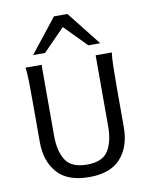

<svg xmlns="http://www.w3.org/2000/svg" viewBox="-84 -806 696 878"><g transform="rotate(-10 263.5 -367.0)"><path d="M259.8 8.8Q159.7 8.8 111.8 -45.2Q64 -99.1 64 -188.5V-375Q64 -429.2 63.2 -470.9Q62.5 -512.7 58.6 -534.7H133.3V-205.1Q133.3 -133.3 160.4 -91.3Q187.5 -49.3 259.8 -49.3Q331.1 -49.3 357.7 -91.3Q384.3 -133.3 384.3 -205.1V-534.7H459.5Q456.1 -512.7 455.1 -472.4Q454.1 -432.1 454.1 -375V-188.5Q454.1 -99.1 406.5 -45.2Q358.9 8.8 259.8 8.8ZM103 -585.4 227.5 -743.2H290L414.6 -585.4H359.4L258.8 -688L158.2 -585.4Z"/></g></svg>

Font: Harmattan
Style: Regular
Weight: 400
Designer: George W. Nuss III and SIL International
Foundry: SIL International
Version: Version 4.000